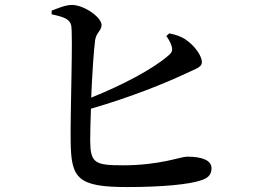

<svg xmlns="http://www.w3.org/2000/svg" viewBox="-20 -759 1040 777"><path d="M653 -613C660 -604 669 -590 674 -574C680 -555 676 -546 660 -533C599 -480 475 -414 349 -364C353 -455 359 -552 365 -597C370 -628 391 -635 391 -658C391 -688 324 -737 273 -739C247 -740 213 -725 189 -716V-701C237 -691 262 -682 268 -657C276 -619 264 -305 266 -184C268 -37 294 -2 495 -2C638 -2 746 -13 793 -29C818 -37 836 -49 836 -78C836 -110 799 -125 737 -125C711 -125 628 -90 477 -90C363 -90 346 -100 345 -189C345 -216 346 -264 348 -319C513 -367 650 -423 731 -461C769 -480 797 -485 797 -508C797 -531 771 -571 734 -597C713 -612 693 -618 665 -624Z"/></svg>

Font: Noto Serif CJK JP SemiBold
Style: Regular
Weight: 600
Designer: Ryoko NISHIZUKA 西塚涼子 (kana & ideographs); Frank Grießhammer (Latin, Greek & Cyrillic); Wenlong ZHANG 张文龙 (bopomofo); San
Foundry: Adobe
Version: Version 2.001;hotconv 1.1.0;makeotfexe 2.6.0